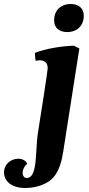

<svg xmlns="http://www.w3.org/2000/svg" viewBox="-145 -720 446 958"><path d="M190 -560C240 -560 273 -592 273 -642C273 -678 248 -700 208 -700C158 -700 125 -668 125 -618C125 -580 152 -560 190 -560ZM-19 218C36 218 95 199 125 161C152 127 164 80 171 33L237 -389L251 -478L224 -492C169 -491 79 -477 29 -456L32 -417C40 -418 47 -419 53 -419C80 -419 93 -405 93 -379C93 -366 55 -124 45 -62C35 -2 38 77 26 125C19 151 8 168 -11 168C-24 168 -32 159 -32 141C-32 126 -23 108 -9 97C-18 80 -34 72 -54 72C-93 72 -125 102 -125 139C-125 186 -85 218 -19 218Z"/></svg>

Font: Caladea
Style: Bold Italic
Weight: 700
Italic angle: -9°
Designer: Carolina Giovagnoli and Andres Torresi
Foundry: Carolina Giovagnoli & Andres Torresi
Version: Version 1.001;hotconv 1.0.109;makeotfexe 2.5.65596